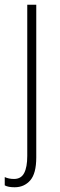

<svg xmlns="http://www.w3.org/2000/svg" viewBox="-38 -549 252 810"><path d="M24 241Q10 241 -0.5 239Q-11 237 -18 233V198Q-1 206 21 206Q51 206 64 181Q77 156 77 109V-529H115V115Q115 183 89.5 212Q64 241 24 241Z"/></svg>

Font: Noto Sans Gujarati UI Condensed ExtraLight
Style: Regular
Weight: 200
Width: 3
Designer: Jelle Bosma - Monotype Design Team, Universal Thirst
Foundry: Monotype Imaging Inc.
Version: Version 2.106; ttfautohint (v1.8.4.7-5d5b)